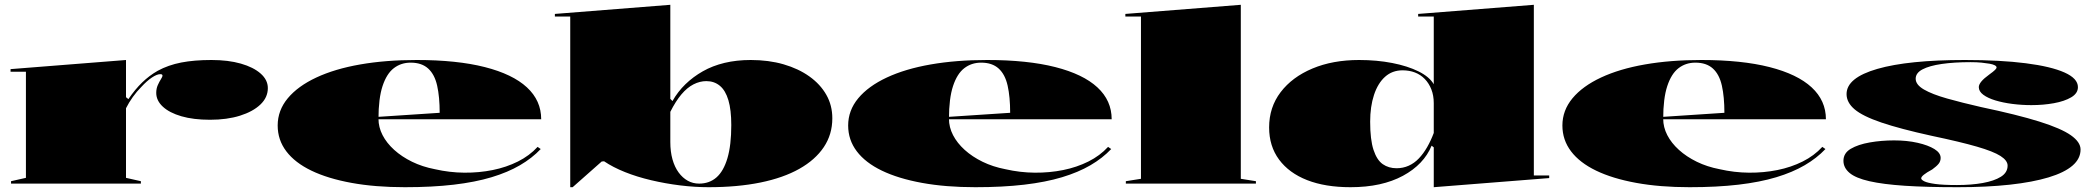

<svg xmlns="http://www.w3.org/2000/svg" viewBox="-20 -765 8730 800"><path d="M26 0V-10L88 -24V-466H24V-477L505 -515V-360L515 -352Q543 -393 572.5 -421.5Q602 -450 637 -470Q681 -494 735 -504.5Q789 -515 861 -515Q931 -515 983.5 -500Q1036 -485 1066 -458.5Q1096 -432 1096 -398Q1096 -359 1065 -329.5Q1034 -300 980 -283Q926 -266 855 -266Q786 -266 736 -280.5Q686 -295 658.5 -320.5Q631 -346 631 -378Q631 -396 637.5 -410.5Q644 -425 650.5 -435Q657 -445 657 -450Q657 -456 648 -456Q634 -456 613 -442Q592 -428 569 -403Q550 -384 533.5 -361Q517 -338 505 -314V-24L567 -10V0Z M1716 -515Q1884 -515 2000 -485.5Q2116 -456 2175.5 -401Q2235 -346 2235 -268H1554V-278L1812 -295Q1812 -361 1801.5 -408Q1791 -455 1764 -479.5Q1737 -504 1691 -504Q1651 -504 1621 -481Q1591 -458 1574 -406.5Q1557 -355 1557 -270Q1557 -235 1574 -202Q1591 -169 1622.5 -140.5Q1654 -112 1697 -91Q1740 -70 1792 -60Q1853 -46 1914.5 -45.5Q1976 -45 2033 -56.5Q2090 -68 2138 -92Q2186 -116 2220 -153L2233 -144Q2197 -106 2146.5 -76.5Q2096 -47 2028 -26.5Q1960 -6 1870.5 4.5Q1781 15 1667 15Q1543 15 1444.5 -3Q1346 -21 1277.5 -54Q1209 -87 1173 -134.5Q1137 -182 1137 -242Q1137 -305 1179 -355.5Q1221 -406 1298 -442Q1375 -478 1481 -496.5Q1587 -515 1716 -515Z M2356 15V-696H2292V-707L2773 -745V-353L2782 -344Q2804 -383 2836 -414Q2868 -445 2908.5 -468Q2949 -491 2999 -503Q3049 -515 3108 -515Q3183 -515 3245 -497Q3307 -479 3352.5 -446.5Q3398 -414 3423 -370Q3448 -326 3448 -272Q3448 -205 3412.5 -152Q3377 -99 3310.5 -61.5Q3244 -24 3148.5 -4.5Q3053 15 2932 15Q2875 15 2814 7.5Q2753 0 2693.5 -14Q2634 -28 2584 -48Q2534 -68 2497 -93L2487 -92L2366 15ZM2893 0Q2936 0 2965.5 -26Q2995 -52 3011 -106Q3027 -160 3027 -244Q3027 -307 3015 -347.5Q3003 -388 2979.5 -407.5Q2956 -427 2923 -427Q2896 -427 2869.5 -413.5Q2843 -400 2819 -371.5Q2795 -343 2773 -299V-173Q2773 -133 2782 -101Q2791 -69 2807.5 -46.5Q2824 -24 2845.5 -12Q2867 0 2893 0Z M4093 -515Q4261 -515 4377 -485.5Q4493 -456 4552.5 -401Q4612 -346 4612 -268H3931V-278L4189 -295Q4189 -361 4178.5 -408Q4168 -455 4141 -479.5Q4114 -504 4068 -504Q4028 -504 3998 -481Q3968 -458 3951 -406.5Q3934 -355 3934 -270Q3934 -235 3951 -202Q3968 -169 3999.5 -140.5Q4031 -112 4074 -91Q4117 -70 4169 -60Q4230 -46 4291.5 -45.5Q4353 -45 4410 -56.5Q4467 -68 4515 -92Q4563 -116 4597 -153L4610 -144Q4574 -106 4523.5 -76.5Q4473 -47 4405 -26.5Q4337 -6 4247.5 4.5Q4158 15 4044 15Q3920 15 3821.5 -3Q3723 -21 3654.5 -54Q3586 -87 3550 -134.5Q3514 -182 3514 -242Q3514 -305 3556 -355.5Q3598 -406 3675 -442Q3752 -478 3858 -496.5Q3964 -515 4093 -515Z M5150 -20 5213 -10V0H4671V-10L4734 -20V-696H4669V-707L5150 -745Z M6371 -745V-34H6435V-23L5954 15V-151L5945 -158Q5929 -119 5899 -87.5Q5869 -56 5825.5 -32.5Q5782 -9 5727.5 3Q5673 15 5607 15Q5502 15 5426.5 -14.5Q5351 -44 5309.5 -100Q5268 -156 5268 -234Q5268 -318 5316 -381Q5364 -444 5448.5 -479.5Q5533 -515 5643 -515Q5717 -515 5781 -502.5Q5845 -490 5890.5 -467.5Q5936 -445 5954 -414V-696H5889V-707ZM5824 -472Q5781 -472 5751 -445Q5721 -418 5705 -369.5Q5689 -321 5689 -258Q5689 -183 5703 -140.5Q5717 -98 5741.5 -81Q5766 -64 5799 -64Q5826 -64 5849.5 -74.5Q5873 -85 5892 -105Q5911 -125 5926.5 -152Q5942 -179 5954 -211V-335Q5954 -367 5944 -392.5Q5934 -418 5916.5 -436Q5899 -454 5875.5 -463Q5852 -472 5824 -472Z M7069 -515Q7237 -515 7353 -485.5Q7469 -456 7528.5 -401Q7588 -346 7588 -268H6907V-278L7165 -295Q7165 -361 7154.5 -408Q7144 -455 7117 -479.5Q7090 -504 7044 -504Q7004 -504 6974 -481Q6944 -458 6927 -406.5Q6910 -355 6910 -270Q6910 -235 6927 -202Q6944 -169 6975.5 -140.5Q7007 -112 7050 -91Q7093 -70 7145 -60Q7206 -46 7267.5 -45.5Q7329 -45 7386 -56.5Q7443 -68 7491 -92Q7539 -116 7573 -153L7586 -144Q7550 -106 7499.5 -76.5Q7449 -47 7381 -26.5Q7313 -6 7223.5 4.5Q7134 15 7020 15Q6896 15 6797.5 -3Q6699 -21 6630.5 -54Q6562 -87 6526 -134.5Q6490 -182 6490 -242Q6490 -305 6532 -355.5Q6574 -406 6651 -442Q6728 -478 6834 -496.5Q6940 -515 7069 -515Z M8137 15Q8007 15 7916.5 9Q7826 3 7769 -10Q7712 -23 7686.5 -44.5Q7661 -66 7661 -95Q7661 -127 7691.5 -145Q7722 -163 7770.5 -171.5Q7819 -180 7872 -180Q7926 -180 7970 -170Q8014 -160 8040 -144Q8066 -128 8066 -107Q8066 -93 8057.5 -82.5Q8049 -72 8031 -59Q8007 -46 7996 -37Q7985 -28 7985 -22Q7985 -16 7998 -9.5Q8011 -3 8043.5 1.5Q8076 6 8134 6Q8194 6 8241.5 -2.5Q8289 -11 8317 -28.5Q8345 -46 8345 -75Q8345 -96 8315.5 -115Q8286 -134 8217 -154Q8148 -174 8029 -199Q7897 -228 7819 -254.5Q7741 -281 7707.5 -309.5Q7674 -338 7674 -373Q7674 -441 7802.5 -478Q7931 -515 8167 -515Q8315 -515 8420.5 -501.5Q8526 -488 8582 -463Q8638 -438 8638 -402Q8638 -376 8610 -359.5Q8582 -343 8538 -335Q8494 -327 8444 -327Q8404 -327 8365 -332Q8326 -337 8294.5 -346.5Q8263 -356 8244 -370Q8225 -384 8225 -402Q8225 -423 8268 -454Q8286 -467 8292.5 -473.5Q8299 -480 8299 -484Q8299 -489 8291.5 -493Q8284 -497 8270 -499.5Q8256 -502 8236.5 -504Q8217 -506 8191 -506Q8122 -506 8070.5 -498.5Q8019 -491 7990.5 -476Q7962 -461 7962 -437Q7962 -412 7996.5 -392Q8031 -372 8093 -354.5Q8155 -337 8234 -319Q8386 -287 8477 -258.5Q8568 -230 8608.5 -201.5Q8649 -173 8649 -142Q8649 -104 8615.5 -75Q8582 -46 8516 -26Q8450 -6 8354.5 4.5Q8259 15 8137 15Z"/></svg>

Font: Kalnia Expanded SemiBold
Style: Regular
Weight: 600
Width: 7
Designer: Frida Medrano
Foundry: Frida Medrano
Version: Version 1.105